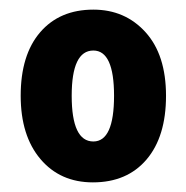

<svg xmlns="http://www.w3.org/2000/svg" viewBox="-20 -742 387 399"><path d="M325 -543Q325 -628 282.5 -675Q240 -722 174 -722Q104 -722 63.5 -675Q23 -628 23 -543Q23 -460 64 -411.5Q105 -363 173 -363Q244 -363 284.5 -410.5Q325 -458 325 -543ZM129 -543Q129 -637 174 -637Q217 -637 217 -543Q217 -448 174 -448Q129 -448 129 -543Z"/></svg>

Font: Noto Sans Display SemiCondensed Extra
Style: Regular
Weight: 800
Width: 4
Designer: Monotype Design Team
Foundry: Monotype Imaging Inc.
Version: Version 1.900